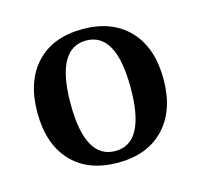

<svg xmlns="http://www.w3.org/2000/svg" viewBox="-64 -786 521 497"><g transform="rotate(-15 196.5 -538.0)"><path d="M27 -538Q27 -622 71.5 -669.5Q116 -717 196 -717Q275 -717 320 -669.5Q365 -622 365 -538Q365 -454 320 -406.5Q275 -359 196 -359Q116 -359 71.5 -406.5Q27 -454 27 -538ZM277 -538Q277 -686 197 -686Q116 -686 116 -538Q116 -390 197 -390Q277 -390 277 -538Z"/></g></svg>

Font: Arima Madurai
Style: Bold
Weight: 700
Designer: Joana Correia and Natanael Gama
Foundry: NDISCOVER
Version: Version 1.019